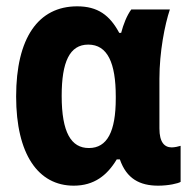

<svg xmlns="http://www.w3.org/2000/svg" viewBox="-20 -577 603 607"><path d="M213 10C278 10 319 -23 349 -73H359C380 -12 422 10 480 10C513 10 543 3 551 -2V-116C545 -114 532 -111 523 -111C500 -111 484 -127 484 -171V-328C484 -413 501 -499 517 -547H395C381 -528 370 -500 363 -473H357C327 -529 289 -557 224 -557C101 -557 31 -457 31 -272C31 -89 101 10 213 10ZM261 -109C205 -109 175 -158 175 -274C175 -381 200 -436 259 -436C320 -436 346 -378 346 -272V-266C346 -161 319 -109 261 -109Z"/></svg>

Font: Noto Sans Mono SemiCondensed ExtraBold
Style: Regular
Weight: 800
Width: 4
Designer: Monotype Design Team
Foundry: Monotype Imaging Inc.
Version: Version 2.014